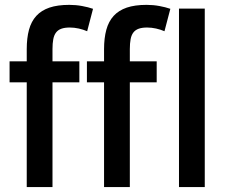

<svg xmlns="http://www.w3.org/2000/svg" viewBox="-20 -762 933 782"><path d="M335 -634.8Q319.3 -641.6 300.8 -645.8Q282.2 -649.9 264.2 -649.9Q243.7 -649.9 230 -645Q216.3 -640.1 208.3 -629.6Q200.2 -619.1 197 -602.3Q193.8 -585.4 193.8 -562V-512.2H303.2V-426.8H193.8V0H88.9V-426.8H19V-512.2H88.9V-562Q88.9 -606.9 98.1 -640.9Q107.4 -674.8 127.9 -697.3Q148.4 -719.7 181.4 -731Q214.4 -742.2 262.2 -742.2Q289.1 -742.2 314.2 -737.5Q339.4 -732.9 358.9 -726.1ZM649.9 -634.8Q634.3 -641.6 615.7 -645.8Q597.2 -649.9 579.1 -649.9Q558.6 -649.9 544.9 -645Q531.2 -640.1 523.2 -629.6Q515.1 -619.1 512 -602.3Q508.8 -585.4 508.8 -562V-512.2H618.2V-426.8H508.8V0H403.8V-426.8H334V-512.2H403.8V-562Q403.8 -606.9 413.1 -640.9Q422.4 -674.8 442.9 -697.3Q463.4 -719.7 496.3 -731Q529.3 -742.2 577.1 -742.2Q604 -742.2 629.2 -737.5Q654.3 -732.9 673.8 -726.1ZM709 0V-727.1H814V0Z"/></svg>

Font: Clear Sans Medium
Style: Regular
Weight: 500
Foundry: Intel Corporation
Version: Version 1.00